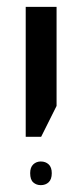

<svg xmlns="http://www.w3.org/2000/svg" viewBox="-20 -612 235 560"><path d="M55 -213V-592H145V-303L100 -213ZM99 -72Q86 -72 77 -80Q68 -88 68 -107Q68 -124 77 -132.5Q86 -141 99 -141Q113 -141 122 -132.5Q131 -124 131 -107Q131 -89 122 -80.5Q113 -72 99 -72Z"/></svg>

Font: Noto Sans Hebrew ExtraCondensed
Style: Regular
Weight: 400
Width: 2
Designer: Monotype Design Team
Foundry: Monotype Imaging Inc.
Version: Version 2.004; ttfautohint (v1.8.4.7-5d5b)